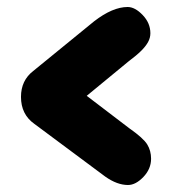

<svg xmlns="http://www.w3.org/2000/svg" viewBox="-20 -512 486 549"><path d="M281 -7 78 -158Q40 -185 40 -235Q40 -282 75 -309L249 -451Q302 -492 345 -492Q366 -492 388 -469Q410 -446 410 -417Q410 -404 403.5 -392Q397 -380 384 -367Q371 -354 347 -336L228 -238L350 -145Q390 -117 401 -99Q412 -81 412 -58Q412 -29 390 -6Q368 17 346 17Q315 17 281 -7Z"/></svg>

Font: Coiny
Style: Regular
Weight: 400
Version: Version 001.001